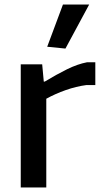

<svg xmlns="http://www.w3.org/2000/svg" viewBox="-20 -822 450 842"><path d="M71 -540H165L172 -464H176Q227 -495 273.5 -518Q320 -541 362 -549H398V-449H359Q314 -443 268.5 -427Q223 -411 183 -389V0H71ZM187 -617 256 -802H371L267 -609Z"/></svg>

Font: EncodeSans
Style: Medium
Weight: 500
Designer: Pablo Impallari, Andres Torresi
Foundry: Pablo Impallari, Andres Torresi
Version: Version 1.000; ttfautohint (v1.4.1)